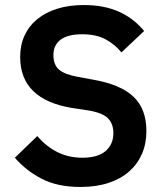

<svg xmlns="http://www.w3.org/2000/svg" viewBox="-20 -730 651 762"><path d="M299 12Q209 12 146.5 -20Q84 -52 39 -104L128 -190Q164 -148 208.5 -126Q253 -104 307 -104Q368 -104 399 -130.5Q430 -157 430 -202Q430 -237 410 -259Q390 -281 335 -291L269 -301Q60 -334 60 -504Q60 -551 77.5 -589Q95 -627 128 -654Q161 -681 207.5 -695.5Q254 -710 313 -710Q392 -710 451 -684Q510 -658 552 -607L462 -522Q436 -554 399 -574Q362 -594 306 -594Q249 -594 220.5 -572.5Q192 -551 192 -512Q192 -472 215 -453Q238 -434 289 -425L354 -413Q460 -394 510.5 -345.5Q561 -297 561 -210Q561 -160 543.5 -119.5Q526 -79 492.5 -49.5Q459 -20 410.5 -4Q362 12 299 12Z"/></svg>

Font: IBM Plex Sans Arabic SmBld
Style: Regular
Weight: 600
Designer: Mike Abbink, Paul van der Laan, Pieter van Rosmalen, Wael Morcos, Khajak Apelian
Foundry: Bold Monday
Version: Version 1.005